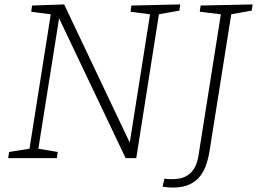

<svg xmlns="http://www.w3.org/2000/svg" viewBox="-20 -715 1162 868"><path d="M574 -690 795 -695 791 -667 690 -649 700 -660 596 0H548L242 -643L249 -644L152 -34L146 -44L241 -28L237 0H17L21 -28L122 -44L112 -34L211 -660L218 -649L121 -662L125 -690L270 -695L571 -61L565 -60L660 -661L667 -649L570 -662ZM887 -690 1122 -695 1118 -667 1017 -649 1027 -660 926 -24Q922 0 913 27.5Q904 55 886.5 79Q869 103 838.5 118Q808 133 761 133Q740 133 715 129L723 93Q731 94 739 94.5Q747 95 757 95Q795 95 817.5 83.5Q840 72 852.5 54.5Q865 37 870.5 18Q876 -1 878 -16L980 -660L989 -649L883 -662Z"/></svg>

Font: Bitter Thin Light
Style: Italic
Weight: 300
Italic angle: -9°
Version: Version 2.002